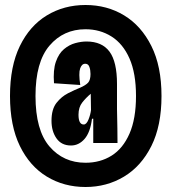

<svg xmlns="http://www.w3.org/2000/svg" viewBox="-20 -660 686 768"><path d="M322 88Q236 88 167.5 46.5Q99 5 59.5 -76Q20 -157 20 -276Q20 -395 59.5 -476Q99 -557 167.5 -598.5Q236 -640 322 -640Q408 -640 476.5 -598.5Q545 -557 585.5 -476Q626 -395 626 -276Q626 -157 585.5 -76Q545 5 476 46.5Q407 88 322 88ZM322 -9Q381 -9 426.5 -37.5Q472 -66 498 -125.5Q524 -185 524 -276Q524 -367 498 -426Q472 -485 426 -514Q380 -543 322 -543Q234 -543 178 -477.5Q122 -412 122 -276Q122 -139 178 -74Q234 -9 322 -9ZM264 -78Q226 -78 206 -106.5Q186 -135 186 -177Q186 -223 206 -248.5Q226 -274 253 -287.5Q280 -301 300 -309Q323 -319 332.5 -329.5Q342 -340 342 -364Q342 -380 337.5 -392.5Q333 -405 321 -405Q307 -405 300.5 -386Q294 -367 301 -320L196 -327Q192 -380 203.5 -413Q215 -446 236 -463.5Q257 -481 281 -487.5Q305 -494 326 -494Q388 -494 418 -453.5Q448 -413 448 -324V-224Q449 -186 449.5 -147Q450 -108 450 -88H353Q353 -113 353 -137Q353 -161 353 -185H348Q341 -130 318 -104Q295 -78 264 -78ZM315 -162Q326 -162 334 -182Q342 -202 344 -220L343 -285Q324 -269 309 -250Q294 -231 294 -201Q294 -162 315 -162Z"/></svg>

Font: Bricolage Grotesque 96pt Condensed SemiBold
Style: Regular
Weight: 600
Width: 3
Designer: Mathieu Triay
Foundry: Atelier Triay
Version: Version 1.001; ttfautohint (v1.8.4.7-5d5b);gftools[0.9.33.de